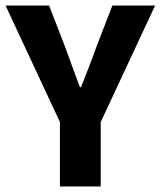

<svg xmlns="http://www.w3.org/2000/svg" viewBox="-27 -672 579 692"><path d="M189 0V-232L-7 -652H150L208 -502Q221 -465 234 -430.5Q247 -396 261 -358H265Q280 -396 293.5 -430.5Q307 -465 320 -502L378 -652H532L336 -232V0Z"/></svg>

Font: Source Sans 3 ExtraLight
Style: Bold
Weight: 700
Version: Version 3.052;hotconv 1.1.0;makeotfexe 2.6.0